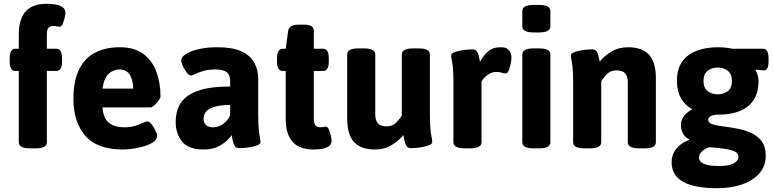

<svg xmlns="http://www.w3.org/2000/svg" viewBox="-20 -780 4082 1012"><path d="M225 -760Q241 -760 264.5 -757.5Q288 -755 306.5 -744.5Q325 -734 325 -711Q325 -707 321.5 -689.5Q318 -672 311 -655.5Q304 -639 294 -639Q289 -639 279.5 -641Q270 -643 263 -643Q250 -643 242 -638.5Q234 -634 230.5 -624.5Q227 -615 227 -600V-523H277Q307 -523 307 -473V-456Q307 -406 277 -406H227V-30Q227 2 167 2H139Q79 2 79 -30V-406H61Q31 -406 31 -456V-473Q31 -523 61 -523H79V-598Q79 -640 88.5 -670.5Q98 -701 116.5 -721Q135 -741 162.5 -750.5Q190 -760 225 -760Z M610 -531Q689 -531 736 -495.5Q783 -460 804.5 -401Q826 -342 826 -273Q826 -264 816 -250Q806 -236 793.5 -225Q781 -214 775 -214H520Q525 -154 555.5 -131.5Q586 -109 635 -109Q667 -109 691.5 -116.5Q716 -124 732.5 -132Q749 -140 756 -140Q767 -140 779 -125Q791 -110 799.5 -92Q808 -74 808 -64Q808 -45 788.5 -31.5Q769 -18 739 -9Q709 0 679 4Q649 8 628 8Q492 8 429.5 -64.5Q367 -137 367 -258Q367 -356 398 -416.5Q429 -477 484 -504Q539 -531 610 -531ZM610 -414Q579 -414 554 -392.5Q529 -371 520 -313H682Q682 -356 664.5 -385Q647 -414 610 -414Z M1126 -531Q1205 -531 1252 -509.5Q1299 -488 1320 -450Q1341 -412 1341 -364V-176Q1341 -124 1344 -96.5Q1347 -69 1350 -55.5Q1353 -42 1353 -31Q1353 -22 1339.5 -16Q1326 -10 1306.5 -6Q1287 -2 1268.5 -0.5Q1250 1 1241 1Q1225 1 1217.5 -10.5Q1210 -22 1207 -38Q1204 -54 1201 -68Q1198 -62 1180.5 -43.5Q1163 -25 1131.5 -8.5Q1100 8 1054 8Q973 8 939.5 -34Q906 -76 906 -138Q906 -169 915.5 -201.5Q925 -234 954 -262Q983 -290 1040.5 -307Q1098 -324 1193 -324V-357Q1193 -386 1174.5 -400Q1156 -414 1115 -414Q1078 -414 1052 -406Q1026 -398 1009.5 -390Q993 -382 987 -382Q976 -382 964 -397.5Q952 -413 943.5 -432.5Q935 -452 935 -462Q935 -479 959.5 -495Q984 -511 1027 -521Q1070 -531 1126 -531ZM1193 -227Q1157 -227 1131 -222Q1105 -217 1087.5 -208Q1070 -199 1061.5 -185Q1053 -171 1053 -153Q1053 -134 1065.5 -121.5Q1078 -109 1103 -109Q1132 -109 1156.5 -127Q1181 -145 1193 -172Z M1584 -650Q1634 -650 1634 -618V-523H1683Q1713 -523 1713 -473V-456Q1713 -406 1683 -406H1634V-152Q1634 -130 1642.5 -119.5Q1651 -109 1670 -109Q1677 -109 1685 -111Q1693 -113 1697 -113Q1707 -113 1714 -96.5Q1721 -80 1724.5 -62.5Q1728 -45 1728 -41Q1728 -18 1710.5 -7.5Q1693 3 1670 5.5Q1647 8 1632 8Q1597 8 1569.5 -1.5Q1542 -11 1523.5 -31Q1505 -51 1495.5 -81.5Q1486 -112 1486 -154V-406H1470Q1440 -406 1440 -456V-473Q1440 -523 1470 -523H1486L1499 -618Q1504 -650 1553 -650Z M2186 -525Q2246 -525 2246 -493V-176Q2246 -124 2249 -96.5Q2252 -69 2255 -55.5Q2258 -42 2258 -31Q2258 -22 2244.5 -16Q2231 -10 2211.5 -6Q2192 -2 2173.5 -0.5Q2155 1 2146 1Q2130 1 2122.5 -10.5Q2115 -22 2112 -38Q2109 -54 2106 -68Q2084 -40 2045 -16Q2006 8 1957 8Q1882 8 1846 -31.5Q1810 -71 1810 -154V-493Q1810 -525 1870 -525H1898Q1958 -525 1958 -493V-176Q1958 -147 1971.5 -130.5Q1985 -114 2018 -114Q2049 -114 2069 -134.5Q2089 -155 2098 -172V-493Q2098 -525 2158 -525Z M2619 -531Q2644 -531 2656 -521.5Q2668 -512 2672 -499.5Q2676 -487 2676 -477Q2676 -468 2672.5 -447.5Q2669 -427 2662 -410Q2655 -393 2645 -393Q2634 -393 2623.5 -397Q2613 -401 2598 -401Q2578 -401 2562 -392.5Q2546 -384 2535 -372.5Q2524 -361 2518 -351V-30Q2518 2 2458 2H2430Q2370 2 2370 -30V-347Q2370 -397 2367 -424Q2364 -451 2361 -464.5Q2358 -478 2358 -488Q2358 -497 2371.5 -503Q2385 -509 2404.5 -513Q2424 -517 2442.5 -518.5Q2461 -520 2470 -520Q2486 -520 2493.5 -509Q2501 -498 2504 -483Q2507 -468 2510 -455Q2526 -484 2551 -507.5Q2576 -531 2619 -531Z M2821 -525Q2881 -525 2881 -493V-30Q2881 2 2821 2H2793Q2733 2 2733 -30V-493Q2733 -525 2793 -525ZM2821 -754Q2881 -754 2881 -722V-641Q2881 -609 2821 -609H2793Q2733 -609 2733 -641V-722Q2733 -754 2793 -754Z M3290 -531Q3365 -531 3401 -491.5Q3437 -452 3437 -369V-30Q3437 2 3377 2H3349Q3289 2 3289 -30V-347Q3289 -376 3275.5 -392.5Q3262 -409 3229 -409Q3198 -409 3178 -388.5Q3158 -368 3149 -351V-30Q3149 2 3089 2H3061Q3001 2 3001 -30V-347Q3001 -397 2998 -424Q2995 -451 2992 -464.5Q2989 -478 2989 -488Q2989 -497 3002.5 -503Q3016 -509 3035.5 -513Q3055 -517 3073.5 -518.5Q3092 -520 3101 -520Q3117 -520 3124.5 -509Q3132 -498 3135 -483Q3138 -468 3141 -455Q3163 -484 3202 -507.5Q3241 -531 3290 -531Z M3763 -531Q3783 -531 3802.5 -529Q3822 -527 3840 -523H4001Q4031 -523 4031 -473V-456Q4031 -409 4007 -409Q4002 -409 3986.5 -410.5Q3971 -412 3964 -413L3962 -409Q3969 -400 3973.5 -383.5Q3978 -367 3978 -353Q3978 -290 3951 -251Q3924 -212 3877.5 -194Q3831 -176 3774 -176Q3743 -176 3728 -169Q3713 -162 3713 -149Q3713 -132 3734.5 -125Q3756 -118 3790 -114Q3824 -110 3861 -103Q3900 -96 3935.5 -81Q3971 -66 3993.5 -37Q4016 -8 4016 42Q4016 94 3984 132Q3952 170 3894 191Q3836 212 3758 212Q3678 212 3625 196.5Q3572 181 3546 150.5Q3520 120 3520 74Q3520 35 3543.5 5Q3567 -25 3611 -42L3612 -46Q3591 -56 3580 -76Q3569 -96 3569 -121Q3569 -146 3584.5 -167.5Q3600 -189 3629 -204Q3592 -224 3570 -261Q3548 -298 3548 -353Q3548 -418 3577 -457Q3606 -496 3655 -513.5Q3704 -531 3763 -531ZM3718 -4Q3692 5 3678 20Q3664 35 3664 50Q3664 64 3675 74Q3686 84 3709 89.5Q3732 95 3769 95Q3821 95 3846.5 81.5Q3872 68 3872 46Q3872 34 3864 26Q3856 18 3838 12.5Q3820 7 3790.5 3Q3761 -1 3718 -4ZM3763 -424Q3732 -424 3710 -407Q3688 -390 3688 -353Q3688 -316 3710 -299.5Q3732 -283 3763 -283Q3794 -283 3816 -299.5Q3838 -316 3838 -353Q3838 -390 3816 -407Q3794 -424 3763 -424Z"/></svg>

Font: Asap VF Beta
Style: Regular
Weight: 400
Designer: Pablo Cosgaya
Foundry: Pablo Cosgaya
Version: Version 1.007